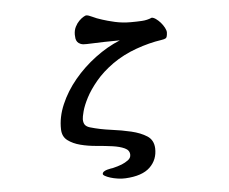

<svg xmlns="http://www.w3.org/2000/svg" viewBox="-55 -687 1110 930"><g transform="rotate(-5 500.0 -221.5)"><path d="M548.8 -488.3Q509.8 -488.3 472.7 -487.3Q435.5 -486.3 387.7 -484.4Q369.1 -483.4 358.4 -487.8Q347.7 -492.2 342.3 -499.5Q336.9 -506.8 335.4 -516.1Q334 -525.4 334 -534.2Q334 -555.7 342.3 -572.3Q350.6 -588.9 361.8 -600.1Q373 -611.3 383.3 -617.2Q393.6 -623 396.5 -623Q407.2 -623 425.8 -613.8Q444.3 -604.5 472.7 -595.7Q496.1 -587.9 532.2 -579.6Q568.4 -571.3 609.4 -571.3Q637.7 -571.3 663.6 -572.8Q689.5 -574.2 711.9 -584Q720.7 -584 732.4 -575.7Q744.1 -567.4 754.4 -555.7Q764.6 -543.9 772 -530.3Q779.3 -516.6 779.3 -506.8Q778.3 -483.4 771.5 -479Q764.6 -474.6 750 -472.7Q689.5 -463.9 625.5 -440.9Q561.5 -418 508.8 -380.9Q457 -343.8 423.3 -303.2Q389.6 -262.7 370.6 -226.1Q351.6 -189.5 344.2 -161.6Q336.9 -133.8 336.9 -123Q336.9 -105.5 344.2 -95.7Q351.6 -85.9 368.2 -81.1Q415 -67.4 467.8 -60.5Q520.5 -53.7 565.9 -43Q611.3 -32.2 641.6 -12.7Q671.9 6.8 673.8 46.9Q675.8 102.5 637.7 139.2Q599.6 175.8 517.6 179.7Q500 180.7 480.5 177.7Q460.9 174.8 445.3 169.9Q429.7 165 419.4 159.2Q409.2 153.3 410.2 148.4Q411.1 141.6 418 137.2Q424.8 132.8 433.6 130.4Q442.4 127.9 450.7 126.5Q459 125 460.9 125Q486.3 119.1 505.9 111.3Q522.5 104.5 536.6 94.2Q550.8 84 550.8 68.4Q550.8 45.9 527.3 35.2Q503.9 24.4 468.3 19.5Q432.6 14.6 391.1 11.2Q349.6 7.8 314 -1.5Q278.3 -10.7 253.4 -29.3Q228.5 -47.9 227.5 -83Q225.6 -142.6 252 -204.1Q278.3 -265.6 323.7 -320.3Q369.1 -375 427.7 -418.9Q486.3 -462.9 548.8 -488.3Z"/></g></svg>

Font: JasonHandwriting4
Style: Regular
Weight: 400
Version: Version 1.01.21